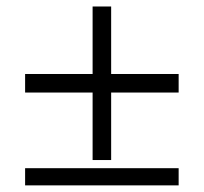

<svg xmlns="http://www.w3.org/2000/svg" viewBox="-20 -575 624 588"><path d="M263.6 -84.9V-555.1H320.4V-84.9ZM56.9 -348.4H527.1V-291.6H56.9ZM56.9 -59.9H527.1V-7.3H56.9Z"/></svg>

Font: Murecho Thin
Style: Regular
Weight: 100
Designer: Neil Summerour
Foundry: Positype
Version: Version 1.010